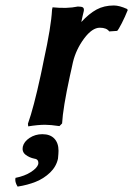

<svg xmlns="http://www.w3.org/2000/svg" viewBox="-20 -465 491 708"><path d="M136.2 29.8Q165 29.8 180.4 46.1Q195.8 62.5 195.8 90.8Q195.8 100.6 193.8 120.1Q187.5 149.4 164.6 171.4Q141.6 193.4 111.8 205.3Q82 217.3 44.9 223.1Q33.7 205.1 37.1 190.9Q71.3 184.1 94.2 169.2Q117.2 154.3 121.1 140.1Q123.5 122.1 106.9 120.1Q87.9 116.2 74.2 105.5Q60.5 94.7 64 76.2Q68.4 57.1 89.1 43.5Q109.9 29.8 136.2 29.8ZM399.9 -444.8Q419.9 -444.8 448.2 -432.1L451.2 -428.2Q440.4 -401.4 428.7 -378.7Q417 -356 412.1 -351.1L382.8 -349.1Q373 -362.8 348.1 -362.8Q319.8 -362.8 290 -322.8Q260.3 -282.7 249 -235.8Q247.6 -227.1 243.4 -210Q239.3 -192.9 237.8 -185.1Q211.9 -65.9 209 -9.8L199.2 0Q166 -4.9 146 -4.9Q120.1 -4.9 84 1L83 -8.8Q104 -67.4 129.9 -187Q131.3 -194.8 135.5 -213.4Q139.6 -231.9 141.1 -241.2Q168.9 -367.7 171.9 -429.2Q171.9 -429.7 172.9 -433.6Q173.8 -437.5 173.8 -438Q227.5 -432.6 267.1 -440.9Q281.7 -440.9 286.1 -437.3Q290.5 -433.6 289.1 -424.8Q286.6 -413.1 284.7 -406.2Q282.7 -399.4 279.8 -383.8Q308.6 -415 336.2 -429.9Q363.8 -444.8 399.9 -444.8Z"/></svg>

Font: Linear Smooth
Style: Bold Italic
Weight: 700
Designer: Philipp H. Poll, Flanker
Foundry: Philipp H. Poll, reworked by Flanker
Version: Version 1.061 | FøM Fix